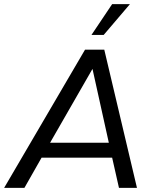

<svg xmlns="http://www.w3.org/2000/svg" viewBox="-34 -908 753 928"><path d="M541 0 508 -146H167L84 0H-14L377 -668H470L628 0ZM413 -575 208 -218H492ZM408 -739 508 -888H594L467 -739Z"/></svg>

Font: Celebes
Style: Italic
Weight: 400
Italic angle: -10°
Designer: Anugrah Pasau
Foundry: Lafontype
Version: Version 1.000; ttfautohint (v1.8.4)